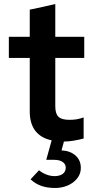

<svg xmlns="http://www.w3.org/2000/svg" viewBox="-20 -696 460 955"><path d="M128 -141V-408H24V-513H128V-648Q160 -655 191.5 -661.5Q223 -668 255 -676V-513H399V-408H255V-167Q255 -131 270.5 -115.5Q286 -100 325 -100Q345 -100 360.5 -102.5Q376 -105 396 -112V-7Q374 -1 347.5 3.5Q321 8 298 8Q295 19 292 30Q289 41 286 52Q329 54 355.5 77.5Q382 101 382 139Q382 162 371.5 180Q361 198 343 211.5Q325 225 302 232Q279 239 254 239Q216 239 186.5 229Q157 219 132 196L174 151Q190 164 210.5 172Q231 180 251 180Q277 180 292 169Q307 158 307 138Q307 120 291.5 109.5Q276 99 250 99H210Q217 74 223.5 50.5Q230 27 237 2Q184 -9 156 -45Q128 -81 128 -141Z"/></svg>

Font: Rosa Sans SemiBold
Style: Regular
Weight: 600
Designer: Pentagram / MCKL
Foundry: Pentagram / MCKL
Version: Version 1.005;September 16, 2019;FontCreator 11.5.0.2425 64-